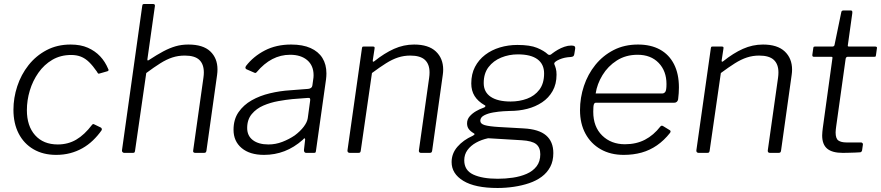

<svg xmlns="http://www.w3.org/2000/svg" viewBox="-20 -762 4391 957"><path d="M332 -540Q382 -540 418 -524Q454 -508 479 -481.5Q504 -455 519 -419Q522 -414 521 -411.5Q520 -409 516 -407L474 -395Q471 -394 468.5 -396.5Q466 -399 463 -405Q443 -434 424 -452.5Q405 -471 383.5 -479.5Q362 -488 335 -488Q282 -488 241 -464Q200 -440 171.5 -399.5Q143 -359 128.5 -310.5Q114 -262 114 -213Q114 -134 155 -88Q196 -42 268 -42Q319 -42 360 -66Q401 -90 439 -140Q444 -146 450 -142L483 -126Q485 -125 487 -121Q489 -117 486 -112Q467 -85 443 -62Q419 -39 390.5 -23Q362 -7 329.5 1.5Q297 10 260 10Q195 10 147 -18Q99 -46 73 -96.5Q47 -147 47 -215Q47 -274 66 -332Q85 -390 122 -437Q159 -484 212 -512Q265 -540 332 -540Z M599 0Q594 0 590.5 -4Q587 -8 588 -13L689 -733Q690 -739 692 -740.5Q694 -742 699 -742H743Q754 -742 752 -731L715 -469Q713 -457 721 -462Q762 -489 794 -506Q826 -523 855.5 -531.5Q885 -540 919 -540Q992 -540 1028 -506Q1064 -472 1064 -416Q1064 -409 1063.5 -402.5Q1063 -396 1062 -388L1009 -11Q1008 -5 1005.5 -2.5Q1003 0 996 0H954Q940 0 943 -13L994 -375Q995 -382 995.5 -388.5Q996 -395 996 -401Q996 -442 973.5 -463.5Q951 -485 901 -485Q868 -485 839 -475.5Q810 -466 779 -446.5Q748 -427 709 -398L653 -10Q652 -4 650 -2Q648 0 641 0Z M1489 -65Q1446 -27 1398 -8.5Q1350 10 1296 10Q1225 10 1184.5 -24Q1144 -58 1144 -115Q1144 -167 1169 -203Q1194 -239 1234.5 -262Q1275 -285 1325.5 -297Q1376 -309 1426 -312L1516 -319Q1535 -321 1537 -336L1541 -365Q1542 -370 1542.5 -376Q1543 -382 1543 -387Q1543 -435 1511.5 -462Q1480 -489 1426 -489Q1379 -489 1337.5 -467.5Q1296 -446 1259 -402Q1256 -399 1253.5 -398.5Q1251 -398 1247 -400L1208 -417Q1205 -419 1203.5 -422.5Q1202 -426 1206 -433Q1243 -481 1300 -510.5Q1357 -540 1431 -540Q1489 -540 1528 -522.5Q1567 -505 1587 -473Q1607 -441 1607 -396Q1607 -389 1606.5 -381.5Q1606 -374 1605 -366L1555 -11Q1554 -3 1552 -1.5Q1550 0 1543 0H1506Q1501 0 1498 -3.5Q1495 -7 1495 -14L1501 -67Q1500 -79 1489 -65ZM1526 -261Q1527 -269 1524.5 -272Q1522 -275 1515 -274L1437 -268Q1406 -265 1367 -258Q1328 -251 1293 -236Q1258 -221 1235 -193.5Q1212 -166 1212 -124Q1212 -85 1240.5 -63.5Q1269 -42 1318 -42Q1354 -42 1387.5 -55Q1421 -68 1449 -87Q1477 -108 1494 -130.5Q1511 -153 1514 -173Z M1723 0Q1717 0 1714 -4Q1711 -8 1712 -13L1784 -521Q1785 -527 1786.5 -528.5Q1788 -530 1793 -530H1839Q1844 -530 1846 -528Q1848 -526 1847 -520L1838 -461Q1837 -450 1846 -457Q1896 -497 1944 -518.5Q1992 -540 2044 -540Q2116 -540 2152.5 -505.5Q2189 -471 2189 -415Q2189 -409 2188.5 -402.5Q2188 -396 2187 -389L2134 -11Q2133 -5 2130.5 -2.5Q2128 0 2121 0H2078Q2072 0 2069.5 -4Q2067 -8 2068 -13L2119 -374Q2120 -381 2120.5 -388Q2121 -395 2121 -401Q2121 -442 2098 -463.5Q2075 -485 2025 -485Q1993 -485 1964 -475.5Q1935 -466 1904 -446.5Q1873 -427 1834 -398L1778 -10Q1777 -4 1774.5 -2Q1772 0 1765 0H1723Z M2460 175Q2348 175 2289.5 139.5Q2231 104 2231 46Q2231 3 2260 -30.5Q2289 -64 2336 -85Q2343 -89 2345 -92Q2347 -95 2341 -98Q2324 -108 2316 -119.5Q2308 -131 2308 -147Q2308 -167 2321 -182Q2334 -197 2353 -208Q2372 -219 2390 -225Q2397 -227 2399 -231.5Q2401 -236 2395 -238Q2362 -257 2345.5 -283.5Q2329 -310 2329 -346Q2329 -393 2347.5 -428.5Q2366 -464 2398 -488.5Q2430 -513 2471.5 -525.5Q2513 -538 2559 -538Q2622 -538 2657 -523.5Q2692 -509 2711 -491Q2716 -487 2721.5 -488.5Q2727 -490 2732 -495Q2745 -505 2760.5 -514Q2776 -523 2793.5 -529Q2811 -535 2827 -535Q2839 -535 2843.5 -531.5Q2848 -528 2847 -520L2843 -495Q2842 -486 2838.5 -482.5Q2835 -479 2826 -478Q2807 -477 2794 -474Q2781 -471 2769 -466Q2739 -453 2743 -442Q2747 -433 2750.5 -420.5Q2754 -408 2754 -390Q2754 -343 2734.5 -308.5Q2715 -274 2682 -252Q2649 -230 2608 -219.5Q2567 -209 2522 -209Q2513 -209 2489 -207.5Q2465 -206 2438.5 -201.5Q2412 -197 2393 -187Q2374 -177 2374 -160Q2374 -145 2395.5 -138.5Q2417 -132 2466 -129L2590 -122Q2666 -118 2702 -87Q2738 -56 2738 1Q2738 41 2722.5 70Q2707 99 2680 119Q2653 139 2617.5 151Q2582 163 2541.5 169Q2501 175 2460 175ZM2461 129Q2499 129 2536.5 123.5Q2574 118 2605 104.5Q2636 91 2654.5 67Q2673 43 2673 7Q2673 -27 2652.5 -43.5Q2632 -60 2580 -63L2413 -73Q2380 -66 2353 -51Q2326 -36 2310 -14Q2294 8 2294 37Q2294 87 2339 108Q2384 129 2461 129ZM2525 -256Q2569 -256 2607 -270Q2645 -284 2668.5 -315Q2692 -346 2692 -396Q2692 -442 2659 -466.5Q2626 -491 2561 -491Q2517 -491 2478 -475Q2439 -459 2415 -427.5Q2391 -396 2391 -348Q2391 -303 2426 -279.5Q2461 -256 2525 -256Z M3089 10Q3023 10 2974 -18Q2925 -46 2898 -96Q2871 -146 2871 -213Q2871 -275 2890.5 -333.5Q2910 -392 2947.5 -438.5Q2985 -485 3038.5 -512.5Q3092 -540 3160 -540Q3224 -540 3269.5 -515Q3315 -490 3339.5 -442Q3364 -394 3364 -326Q3364 -312 3363 -297.5Q3362 -283 3360 -267Q3359 -260 3354 -255Q3349 -250 3341 -250H2950Q2943 -250 2940 -241.5Q2937 -233 2937 -205Q2937 -130 2981.5 -86.5Q3026 -43 3095 -43Q3151 -43 3194.5 -65.5Q3238 -88 3272 -132Q3276 -136 3279.5 -135.5Q3283 -135 3286 -133L3317 -114Q3326 -110 3320 -100Q3290 -62 3254.5 -37.5Q3219 -13 3178 -1.5Q3137 10 3089 10ZM3280 -296Q3290 -296 3296 -304Q3302 -312 3302 -343Q3302 -408 3263 -448.5Q3224 -489 3158 -489Q3099 -489 3054.5 -460.5Q3010 -432 2983 -387.5Q2956 -343 2949 -296Z M3462 0Q3456 0 3453 -4Q3450 -8 3451 -13L3523 -521Q3524 -527 3525.5 -528.5Q3527 -530 3532 -530H3578Q3583 -530 3585 -528Q3587 -526 3586 -520L3577 -461Q3576 -450 3585 -457Q3635 -497 3683 -518.5Q3731 -540 3783 -540Q3855 -540 3891.5 -505.5Q3928 -471 3928 -415Q3928 -409 3927.5 -402.5Q3927 -396 3926 -389L3873 -11Q3872 -5 3869.5 -2.5Q3867 0 3860 0H3817Q3811 0 3808.5 -4Q3806 -8 3807 -13L3858 -374Q3859 -381 3859.5 -388Q3860 -395 3860 -401Q3860 -442 3837 -463.5Q3814 -485 3764 -485Q3732 -485 3703 -475.5Q3674 -466 3643 -446.5Q3612 -427 3573 -398L3517 -10Q3516 -4 3513.5 -2Q3511 0 3504 0H3462Z M4181 0Q4128 0 4103 -21Q4078 -42 4078 -87Q4078 -96 4079 -105Q4080 -114 4081 -123L4129 -471Q4130 -476 4128.5 -477.5Q4127 -479 4122 -479H4036Q4028 -479 4029 -489L4034 -524Q4035 -528 4036.5 -529Q4038 -530 4042 -530H4130Q4134 -530 4137 -533Q4140 -536 4140 -540L4173 -700Q4174 -710 4185 -710H4220Q4226 -710 4227.5 -706.5Q4229 -703 4228 -695L4206 -537Q4205 -533 4206.5 -531.5Q4208 -530 4212 -530H4342Q4347 -530 4349.5 -528Q4352 -526 4351 -522L4346 -486Q4345 -481 4344 -480Q4343 -479 4337 -479H4206Q4197 -479 4195 -469L4148 -133Q4147 -124 4146 -117Q4145 -110 4145 -102Q4145 -71 4159 -61.5Q4173 -52 4199 -52H4272Q4276 -52 4279 -48.5Q4282 -45 4281 -41L4277 -13Q4276 -6 4269 -3Q4259 -2 4242 -1.5Q4225 -1 4208 -0.5Q4191 0 4181 0Z"/></svg>

Font: Libre Franklin Thin Light
Style: Italic
Weight: 300
Italic angle: -8°
Version: Version 3.000